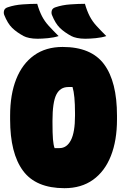

<svg xmlns="http://www.w3.org/2000/svg" viewBox="-33 -966 653 1006"><path d="M162 -946Q173 -908 187 -881Q201 -854 222.5 -830.5Q244 -807 274 -777Q250 -769 218 -766Q186 -763 164 -763Q140 -763 121 -767Q102 -771 91 -777Q54 -797 30.5 -820Q7 -843 -11 -888Q-15 -899 -11.5 -911Q-8 -923 8 -928Q43 -940 85.5 -943Q128 -946 162 -946ZM412 -946Q423 -908 437 -881Q451 -854 472.5 -830.5Q494 -807 524 -777Q500 -769 468 -766Q436 -763 414 -763Q390 -763 371 -767Q352 -771 341 -777Q304 -797 280.5 -820Q257 -843 239 -888Q235 -899 238.5 -911Q242 -923 258 -928Q293 -940 335.5 -943Q378 -946 412 -946ZM295 -720Q445 -720 512.5 -629Q580 -538 580 -360V-340Q580 -230 548 -149Q516 -68 454.5 -24Q393 20 305 20Q155 20 87.5 -71.5Q20 -163 20 -340V-360Q20 -471 52 -551.5Q84 -632 145.5 -676Q207 -720 295 -720ZM242 -326Q242 -266 244.5 -236Q247 -206 253 -190H279Q317 -190 338.5 -231.5Q360 -273 360 -360V-373Q360 -468 347 -510H325Q282 -510 262 -470Q242 -430 242 -333Z"/></svg>

Font: Recursive Mn Csl St XBk
Style: Regular
Weight: 1000
Monospace: yes
Version: Version 1.079;hotconv 1.0.112;makeotfexe 2.5.65598; ttfautoh